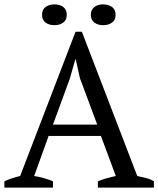

<svg xmlns="http://www.w3.org/2000/svg" viewBox="-20 -857 723 877"><path d="M0 0ZM222 0H0V-29Q36 -45 72 -53L325 -712H354L607 -53Q627 -49 646.5 -44Q666 -39 683 -29V0H427V-29Q447 -37 468 -43Q489 -49 509 -53L441 -236H202L136 -53Q178 -47 222 -29ZM222 -288H424L345 -500L326 -586H324L299 -498ZM172 -789Q172 -813 188 -825Q204 -837 229 -837Q253 -837 269 -825Q285 -813 285 -789Q285 -766 269 -754Q253 -742 229 -742Q204 -742 188 -754Q172 -766 172 -789ZM395 -789Q395 -813 411 -825Q427 -837 451 -837Q476 -837 492 -825Q508 -813 508 -789Q508 -766 492 -754Q476 -742 451 -742Q427 -742 411 -754Q395 -766 395 -789Z"/></svg>

Font: PT Serif
Style: Regular
Weight: 400
Designer: A.Korolkova, O.Umpeleva, V.Yefimov
Foundry: ParaType Ltd
Version: Version 1.000W OFL; ttfautohint (v1.6)